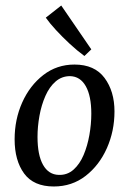

<svg xmlns="http://www.w3.org/2000/svg" viewBox="-20 -663 466 696"><path d="M175 13Q102 13 67.5 -34Q33 -81 33 -158Q33 -230 60.5 -291.5Q88 -353 137 -391Q186 -429 250 -429Q323 -429 359 -380.5Q395 -332 395 -259Q395 -188 367.5 -126Q340 -64 290.5 -25.5Q241 13 175 13ZM193 -29Q224 -28 246.5 -48Q269 -68 283 -101Q297 -134 304 -173.5Q311 -213 311 -251Q311 -315 291 -350.5Q271 -386 234 -387Q204 -387 181.5 -367.5Q159 -348 144.5 -315Q130 -282 123 -243Q116 -204 116 -167Q116 -101 136 -65.5Q156 -30 193 -29ZM311 -484 286 -460Q260 -479 233 -504Q206 -529 183 -554Q160 -579 146 -599L202 -643Z"/></svg>

Font: Rasa
Style: Italic
Weight: 400
Italic angle: -7.10001°
Designer: Anna Giedrys (Yrsa+Rasa design), David Brezina (Yrsa art-direction, Rasa art-direction, design)
Foundry: Rosetta Type Foundry
Version: Version 2.004